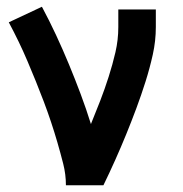

<svg xmlns="http://www.w3.org/2000/svg" viewBox="-20 -548 540 568"><path d="M175 0Q175 -32 167 -63.5Q159 -95 150 -126Q141 -157 131 -187Q121 -217 109.5 -247.5Q98 -278 86 -307.5Q74 -337 61.5 -366.5Q49 -396 35 -425Q21 -454 6 -482L104 -528Q126 -487 146 -444Q166 -401 184 -357.5Q202 -314 218.5 -270Q235 -226 249 -181Q263 -215 276.5 -250Q290 -285 301.5 -321Q313 -357 321.5 -393.5Q330 -430 330 -468V-520H441V-468Q441 -427 432 -386.5Q423 -346 410.5 -306.5Q398 -267 383.5 -228Q369 -189 353.5 -151Q338 -113 321 -75Q304 -37 286 0Z"/></svg>

Font: Iosevka Term Curly
Style: Bold
Weight: 700
Designer: Belleve Invis
Foundry: Belleve Invis
Version: Version 32.3.0